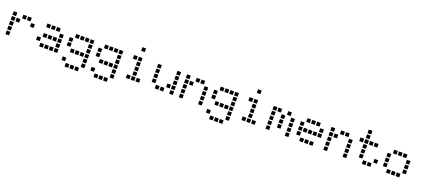

<svg xmlns="http://www.w3.org/2000/svg" viewBox="78 -2124 8244 3746"><g transform="rotate(20 4200.0 -250.5)"><path d="M13.5 -487.5Q12.5 -487.5 12.5 -487.5Q12.5 -487.5 12.5 -486.5V-413.5Q12.5 -412.5 12.5 -412.5Q12.5 -412.5 13.5 -412.5H86.5Q87.5 -412.5 87.5 -412.5Q87.5 -412.5 87.5 -413.5V-486.5Q87.5 -487.5 87.5 -487.5Q87.5 -487.5 86.5 -487.5ZM213.5 -487.5Q212.5 -487.5 212.5 -487.5Q212.5 -487.5 212.5 -486.5V-413.5Q212.5 -412.5 212.5 -412.5Q212.5 -412.5 213.5 -412.5H286.5Q287.5 -412.5 287.5 -412.5Q287.5 -412.5 287.5 -413.5V-486.5Q287.5 -487.5 287.5 -487.5Q287.5 -487.5 286.5 -487.5ZM313.5 -487.5Q312.5 -487.5 312.5 -487.5Q312.5 -487.5 312.5 -486.5V-413.5Q312.5 -412.5 312.5 -412.5Q312.5 -412.5 313.5 -412.5H386.5Q387.5 -412.5 387.5 -412.5Q387.5 -412.5 387.5 -413.5V-486.5Q387.5 -487.5 387.5 -487.5Q387.5 -487.5 386.5 -487.5ZM13.5 -387.5Q12.5 -387.5 12.5 -387.5Q12.5 -387.5 12.5 -386.5V-313.5Q12.5 -312.5 12.5 -312.5Q12.5 -312.5 13.5 -312.5H86.5Q87.5 -312.5 87.5 -312.5Q87.5 -312.5 87.5 -313.5V-386.5Q87.5 -387.5 87.5 -387.5Q87.5 -387.5 86.5 -387.5ZM113.5 -387.5Q112.5 -387.5 112.5 -387.5Q112.5 -387.5 112.5 -386.5V-313.5Q112.5 -312.5 112.5 -312.5Q112.5 -312.5 113.5 -312.5H186.5Q187.5 -312.5 187.5 -312.5Q187.5 -312.5 187.5 -313.5V-386.5Q187.5 -387.5 187.5 -387.5Q187.5 -387.5 186.5 -387.5ZM413.5 -387.5Q412.5 -387.5 412.5 -387.5Q412.5 -387.5 412.5 -386.5V-313.5Q412.5 -312.5 412.5 -312.5Q412.5 -312.5 413.5 -312.5H486.5Q487.5 -312.5 487.5 -312.5Q487.5 -312.5 487.5 -313.5V-386.5Q487.5 -387.5 487.5 -387.5Q487.5 -387.5 486.5 -387.5ZM13.5 -287.5Q12.5 -287.5 12.5 -287.5Q12.5 -287.5 12.5 -286.5V-213.5Q12.5 -212.5 12.5 -212.5Q12.5 -212.5 13.5 -212.5H86.5Q87.5 -212.5 87.5 -212.5Q87.5 -212.5 87.5 -213.5V-286.5Q87.5 -287.5 87.5 -287.5Q87.5 -287.5 86.5 -287.5ZM13.5 -187.5Q12.5 -187.5 12.5 -187.5Q12.5 -187.5 12.5 -186.5V-113.5Q12.5 -112.5 12.5 -112.5Q12.5 -112.5 13.5 -112.5H86.5Q87.5 -112.5 87.5 -112.5Q87.5 -112.5 87.5 -113.5V-186.5Q87.5 -187.5 87.5 -187.5Q87.5 -187.5 86.5 -187.5ZM13.5 -87.5Q12.5 -87.5 12.5 -87.5Q12.5 -87.5 12.5 -86.5V-13.5Q12.5 -12.5 12.5 -12.5Q12.5 -12.5 13.5 -12.5H86.5Q87.5 -12.5 87.5 -12.5Q87.5 -12.5 87.5 -13.5V-86.5Q87.5 -87.5 87.5 -87.5Q87.5 -87.5 86.5 -87.5Z M713.5 -487.5Q712.5 -487.5 712.5 -487.5Q712.5 -487.5 712.5 -486.5V-413.5Q712.5 -412.5 712.5 -412.5Q712.5 -412.5 713.5 -412.5H786.5Q787.5 -412.5 787.5 -412.5Q787.5 -412.5 787.5 -413.5V-486.5Q787.5 -487.5 787.5 -487.5Q787.5 -487.5 786.5 -487.5ZM813.5 -487.5Q812.5 -487.5 812.5 -487.5Q812.5 -487.5 812.5 -486.5V-413.5Q812.5 -412.5 812.5 -412.5Q812.5 -412.5 813.5 -412.5H886.5Q887.5 -412.5 887.5 -412.5Q887.5 -412.5 887.5 -413.5V-486.5Q887.5 -487.5 887.5 -487.5Q887.5 -487.5 886.5 -487.5ZM913.5 -487.5Q912.5 -487.5 912.5 -487.5Q912.5 -487.5 912.5 -486.5V-413.5Q912.5 -412.5 912.5 -412.5Q912.5 -412.5 913.5 -412.5H986.5Q987.5 -412.5 987.5 -412.5Q987.5 -412.5 987.5 -413.5V-486.5Q987.5 -487.5 987.5 -487.5Q987.5 -487.5 986.5 -487.5ZM1013.5 -387.5Q1012.5 -387.5 1012.5 -387.5Q1012.5 -387.5 1012.5 -386.5V-313.5Q1012.5 -312.5 1012.5 -312.5Q1012.5 -312.5 1013.5 -312.5H1086.5Q1087.5 -312.5 1087.5 -312.5Q1087.5 -312.5 1087.5 -313.5V-386.5Q1087.5 -387.5 1087.5 -387.5Q1087.5 -387.5 1086.5 -387.5ZM713.5 -287.5Q712.5 -287.5 712.5 -287.5Q712.5 -287.5 712.5 -286.5V-213.5Q712.5 -212.5 712.5 -212.5Q712.5 -212.5 713.5 -212.5H786.5Q787.5 -212.5 787.5 -212.5Q787.5 -212.5 787.5 -213.5V-286.5Q787.5 -287.5 787.5 -287.5Q787.5 -287.5 786.5 -287.5ZM813.5 -287.5Q812.5 -287.5 812.5 -287.5Q812.5 -287.5 812.5 -286.5V-213.5Q812.5 -212.5 812.5 -212.5Q812.5 -212.5 813.5 -212.5H886.5Q887.5 -212.5 887.5 -212.5Q887.5 -212.5 887.5 -213.5V-286.5Q887.5 -287.5 887.5 -287.5Q887.5 -287.5 886.5 -287.5ZM913.5 -287.5Q912.5 -287.5 912.5 -287.5Q912.5 -287.5 912.5 -286.5V-213.5Q912.5 -212.5 912.5 -212.5Q912.5 -212.5 913.5 -212.5H986.5Q987.5 -212.5 987.5 -212.5Q987.5 -212.5 987.5 -213.5V-286.5Q987.5 -287.5 987.5 -287.5Q987.5 -287.5 986.5 -287.5ZM1013.5 -287.5Q1012.5 -287.5 1012.5 -287.5Q1012.5 -287.5 1012.5 -286.5V-213.5Q1012.5 -212.5 1012.5 -212.5Q1012.5 -212.5 1013.5 -212.5H1086.5Q1087.5 -212.5 1087.5 -212.5Q1087.5 -212.5 1087.5 -213.5V-286.5Q1087.5 -287.5 1087.5 -287.5Q1087.5 -287.5 1086.5 -287.5ZM613.5 -187.5Q612.5 -187.5 612.5 -187.5Q612.5 -187.5 612.5 -186.5V-113.5Q612.5 -112.5 612.5 -112.5Q612.5 -112.5 613.5 -112.5H686.5Q687.5 -112.5 687.5 -112.5Q687.5 -112.5 687.5 -113.5V-186.5Q687.5 -187.5 687.5 -187.5Q687.5 -187.5 686.5 -187.5ZM1013.5 -187.5Q1012.5 -187.5 1012.5 -187.5Q1012.5 -187.5 1012.5 -186.5V-113.5Q1012.5 -112.5 1012.5 -112.5Q1012.5 -112.5 1013.5 -112.5H1086.5Q1087.5 -112.5 1087.5 -112.5Q1087.5 -112.5 1087.5 -113.5V-186.5Q1087.5 -187.5 1087.5 -187.5Q1087.5 -187.5 1086.5 -187.5ZM713.5 -87.5Q712.5 -87.5 712.5 -87.5Q712.5 -87.5 712.5 -86.5V-13.5Q712.5 -12.5 712.5 -12.5Q712.5 -12.5 713.5 -12.5H786.5Q787.5 -12.5 787.5 -12.5Q787.5 -12.5 787.5 -13.5V-86.5Q787.5 -87.5 787.5 -87.5Q787.5 -87.5 786.5 -87.5ZM813.5 -87.5Q812.5 -87.5 812.5 -87.5Q812.5 -87.5 812.5 -86.5V-13.5Q812.5 -12.5 812.5 -12.5Q812.5 -12.5 813.5 -12.5H886.5Q887.5 -12.5 887.5 -12.5Q887.5 -12.5 887.5 -13.5V-86.5Q887.5 -87.5 887.5 -87.5Q887.5 -87.5 886.5 -87.5ZM913.5 -87.5Q912.5 -87.5 912.5 -87.5Q912.5 -87.5 912.5 -86.5V-13.5Q912.5 -12.5 912.5 -12.5Q912.5 -12.5 913.5 -12.5H986.5Q987.5 -12.5 987.5 -12.5Q987.5 -12.5 987.5 -13.5V-86.5Q987.5 -87.5 987.5 -87.5Q987.5 -87.5 986.5 -87.5ZM1013.5 -87.5Q1012.5 -87.5 1012.5 -87.5Q1012.5 -87.5 1012.5 -86.5V-13.5Q1012.5 -12.5 1012.5 -12.5Q1012.5 -12.5 1013.5 -12.5H1086.5Q1087.5 -12.5 1087.5 -12.5Q1087.5 -12.5 1087.5 -13.5V-86.5Q1087.5 -87.5 1087.5 -87.5Q1087.5 -87.5 1086.5 -87.5Z M1313.5 -487.5Q1312.5 -487.5 1312.5 -487.5Q1312.5 -487.5 1312.5 -486.5V-413.5Q1312.5 -412.5 1312.5 -412.5Q1312.5 -412.5 1313.5 -412.5H1386.5Q1387.5 -412.5 1387.5 -412.5Q1387.5 -412.5 1387.5 -413.5V-486.5Q1387.5 -487.5 1387.5 -487.5Q1387.5 -487.5 1386.5 -487.5ZM1413.5 -487.5Q1412.5 -487.5 1412.5 -487.5Q1412.5 -487.5 1412.5 -486.5V-413.5Q1412.5 -412.5 1412.5 -412.5Q1412.5 -412.5 1413.5 -412.5H1486.5Q1487.5 -412.5 1487.5 -412.5Q1487.5 -412.5 1487.5 -413.5V-486.5Q1487.5 -487.5 1487.5 -487.5Q1487.5 -487.5 1486.5 -487.5ZM1513.5 -487.5Q1512.5 -487.5 1512.5 -487.5Q1512.5 -487.5 1512.5 -486.5V-413.5Q1512.5 -412.5 1512.5 -412.5Q1512.5 -412.5 1513.5 -412.5H1586.5Q1587.5 -412.5 1587.5 -412.5Q1587.5 -412.5 1587.5 -413.5V-486.5Q1587.5 -487.5 1587.5 -487.5Q1587.5 -487.5 1586.5 -487.5ZM1613.5 -487.5Q1612.5 -487.5 1612.5 -487.5Q1612.5 -487.5 1612.5 -486.5V-413.5Q1612.5 -412.5 1612.5 -412.5Q1612.5 -412.5 1613.5 -412.5H1686.5Q1687.5 -412.5 1687.5 -412.5Q1687.5 -412.5 1687.5 -413.5V-486.5Q1687.5 -487.5 1687.5 -487.5Q1687.5 -487.5 1686.5 -487.5ZM1213.5 -387.5Q1212.5 -387.5 1212.5 -387.5Q1212.5 -387.5 1212.5 -386.5V-313.5Q1212.5 -312.5 1212.5 -312.5Q1212.5 -312.5 1213.5 -312.5H1286.5Q1287.5 -312.5 1287.5 -312.5Q1287.5 -312.5 1287.5 -313.5V-386.5Q1287.5 -387.5 1287.5 -387.5Q1287.5 -387.5 1286.5 -387.5ZM1613.5 -387.5Q1612.5 -387.5 1612.5 -387.5Q1612.5 -387.5 1612.5 -386.5V-313.5Q1612.5 -312.5 1612.5 -312.5Q1612.5 -312.5 1613.5 -312.5H1686.5Q1687.5 -312.5 1687.5 -312.5Q1687.5 -312.5 1687.5 -313.5V-386.5Q1687.5 -387.5 1687.5 -387.5Q1687.5 -387.5 1686.5 -387.5ZM1213.5 -287.5Q1212.5 -287.5 1212.5 -287.5Q1212.5 -287.5 1212.5 -286.5V-213.5Q1212.5 -212.5 1212.5 -212.5Q1212.5 -212.5 1213.5 -212.5H1286.5Q1287.5 -212.5 1287.5 -212.5Q1287.5 -212.5 1287.5 -213.5V-286.5Q1287.5 -287.5 1287.5 -287.5Q1287.5 -287.5 1286.5 -287.5ZM1613.5 -287.5Q1612.5 -287.5 1612.5 -287.5Q1612.5 -287.5 1612.5 -286.5V-213.5Q1612.5 -212.5 1612.5 -212.5Q1612.5 -212.5 1613.5 -212.5H1686.5Q1687.5 -212.5 1687.5 -212.5Q1687.5 -212.5 1687.5 -213.5V-286.5Q1687.5 -287.5 1687.5 -287.5Q1687.5 -287.5 1686.5 -287.5ZM1313.5 -187.5Q1312.5 -187.5 1312.5 -187.5Q1312.5 -187.5 1312.5 -186.5V-113.5Q1312.5 -112.5 1312.5 -112.5Q1312.5 -112.5 1313.5 -112.5H1386.5Q1387.5 -112.5 1387.5 -112.5Q1387.5 -112.5 1387.5 -113.5V-186.5Q1387.5 -187.5 1387.5 -187.5Q1387.5 -187.5 1386.5 -187.5ZM1413.5 -187.5Q1412.5 -187.5 1412.5 -187.5Q1412.5 -187.5 1412.5 -186.5V-113.5Q1412.5 -112.5 1412.5 -112.5Q1412.5 -112.5 1413.5 -112.5H1486.5Q1487.5 -112.5 1487.5 -112.5Q1487.5 -112.5 1487.5 -113.5V-186.5Q1487.5 -187.5 1487.5 -187.5Q1487.5 -187.5 1486.5 -187.5ZM1513.5 -187.5Q1512.5 -187.5 1512.5 -187.5Q1512.5 -187.5 1512.5 -186.5V-113.5Q1512.5 -112.5 1512.5 -112.5Q1512.5 -112.5 1513.5 -112.5H1586.5Q1587.5 -112.5 1587.5 -112.5Q1587.5 -112.5 1587.5 -113.5V-186.5Q1587.5 -187.5 1587.5 -187.5Q1587.5 -187.5 1586.5 -187.5ZM1613.5 -187.5Q1612.5 -187.5 1612.5 -187.5Q1612.5 -187.5 1612.5 -186.5V-113.5Q1612.5 -112.5 1612.5 -112.5Q1612.5 -112.5 1613.5 -112.5H1686.5Q1687.5 -112.5 1687.5 -112.5Q1687.5 -112.5 1687.5 -113.5V-186.5Q1687.5 -187.5 1687.5 -187.5Q1687.5 -187.5 1686.5 -187.5ZM1613.5 -87.5Q1612.5 -87.5 1612.5 -87.5Q1612.5 -87.5 1612.5 -86.5V-13.5Q1612.5 -12.5 1612.5 -12.5Q1612.5 -12.5 1613.5 -12.5H1686.5Q1687.5 -12.5 1687.5 -12.5Q1687.5 -12.5 1687.5 -13.5V-86.5Q1687.5 -87.5 1687.5 -87.5Q1687.5 -87.5 1686.5 -87.5ZM1213.5 12.5Q1212.5 12.5 1212.5 12.5Q1212.5 12.5 1212.5 13.5V86.5Q1212.5 87.5 1212.5 87.5Q1212.5 87.5 1213.5 87.5H1286.5Q1287.5 87.5 1287.5 87.5Q1287.5 87.5 1287.5 86.5V13.5Q1287.5 12.5 1287.5 12.5Q1287.5 12.5 1286.5 12.5ZM1613.5 12.5Q1612.5 12.5 1612.5 12.5Q1612.5 12.5 1612.5 13.5V86.5Q1612.5 87.5 1612.5 87.5Q1612.5 87.5 1613.5 87.5H1686.5Q1687.5 87.5 1687.5 87.5Q1687.5 87.5 1687.5 86.5V13.5Q1687.5 12.5 1687.5 12.5Q1687.5 12.5 1686.5 12.5ZM1313.5 112.5Q1312.5 112.5 1312.5 112.5Q1312.5 112.5 1312.5 113.5V186.5Q1312.5 187.5 1312.5 187.5Q1312.5 187.5 1313.5 187.5H1386.5Q1387.5 187.5 1387.5 187.5Q1387.5 187.5 1387.5 186.5V113.5Q1387.5 112.5 1387.5 112.5Q1387.5 112.5 1386.5 112.5ZM1413.5 112.5Q1412.5 112.5 1412.5 112.5Q1412.5 112.5 1412.5 113.5V186.5Q1412.5 187.5 1412.5 187.5Q1412.5 187.5 1413.5 187.5H1486.5Q1487.5 187.5 1487.5 187.5Q1487.5 187.5 1487.5 186.5V113.5Q1487.5 112.5 1487.5 112.5Q1487.5 112.5 1486.5 112.5ZM1513.5 112.5Q1512.5 112.5 1512.5 112.5Q1512.5 112.5 1512.5 113.5V186.5Q1512.5 187.5 1512.5 187.5Q1512.5 187.5 1513.5 187.5H1586.5Q1587.5 187.5 1587.5 187.5Q1587.5 187.5 1587.5 186.5V113.5Q1587.5 112.5 1587.5 112.5Q1587.5 112.5 1586.5 112.5Z M1913.5 -487.5Q1912.5 -487.5 1912.5 -487.5Q1912.5 -487.5 1912.5 -486.5V-413.5Q1912.5 -412.5 1912.5 -412.5Q1912.5 -412.5 1913.5 -412.5H1986.5Q1987.5 -412.5 1987.5 -412.5Q1987.5 -412.5 1987.5 -413.5V-486.5Q1987.5 -487.5 1987.5 -487.5Q1987.5 -487.5 1986.5 -487.5ZM2013.5 -487.5Q2012.5 -487.5 2012.5 -487.5Q2012.5 -487.5 2012.5 -486.5V-413.5Q2012.5 -412.5 2012.5 -412.5Q2012.5 -412.5 2013.5 -412.5H2086.5Q2087.5 -412.5 2087.5 -412.5Q2087.5 -412.5 2087.5 -413.5V-486.5Q2087.5 -487.5 2087.5 -487.5Q2087.5 -487.5 2086.5 -487.5ZM2113.5 -487.5Q2112.5 -487.5 2112.5 -487.5Q2112.5 -487.5 2112.5 -486.5V-413.5Q2112.5 -412.5 2112.5 -412.5Q2112.5 -412.5 2113.5 -412.5H2186.5Q2187.5 -412.5 2187.5 -412.5Q2187.5 -412.5 2187.5 -413.5V-486.5Q2187.5 -487.5 2187.5 -487.5Q2187.5 -487.5 2186.5 -487.5ZM2213.5 -487.5Q2212.5 -487.5 2212.5 -487.5Q2212.5 -487.5 2212.5 -486.5V-413.5Q2212.5 -412.5 2212.5 -412.5Q2212.5 -412.5 2213.5 -412.5H2286.5Q2287.5 -412.5 2287.5 -412.5Q2287.5 -412.5 2287.5 -413.5V-486.5Q2287.5 -487.5 2287.5 -487.5Q2287.5 -487.5 2286.5 -487.5ZM1813.5 -387.5Q1812.5 -387.5 1812.5 -387.5Q1812.5 -387.5 1812.5 -386.5V-313.5Q1812.5 -312.5 1812.5 -312.5Q1812.5 -312.5 1813.5 -312.5H1886.5Q1887.5 -312.5 1887.5 -312.5Q1887.5 -312.5 1887.5 -313.5V-386.5Q1887.5 -387.5 1887.5 -387.5Q1887.5 -387.5 1886.5 -387.5ZM2213.5 -387.5Q2212.5 -387.5 2212.5 -387.5Q2212.5 -387.5 2212.5 -386.5V-313.5Q2212.5 -312.5 2212.5 -312.5Q2212.5 -312.5 2213.5 -312.5H2286.5Q2287.5 -312.5 2287.5 -312.5Q2287.5 -312.5 2287.5 -313.5V-386.5Q2287.5 -387.5 2287.5 -387.5Q2287.5 -387.5 2286.5 -387.5ZM1813.5 -287.5Q1812.5 -287.5 1812.5 -287.5Q1812.5 -287.5 1812.5 -286.5V-213.5Q1812.5 -212.5 1812.5 -212.5Q1812.5 -212.5 1813.5 -212.5H1886.5Q1887.5 -212.5 1887.5 -212.5Q1887.5 -212.5 1887.5 -213.5V-286.5Q1887.5 -287.5 1887.5 -287.5Q1887.5 -287.5 1886.5 -287.5ZM2213.5 -287.5Q2212.5 -287.5 2212.5 -287.5Q2212.5 -287.5 2212.5 -286.5V-213.5Q2212.5 -212.5 2212.5 -212.5Q2212.5 -212.5 2213.5 -212.5H2286.5Q2287.5 -212.5 2287.5 -212.5Q2287.5 -212.5 2287.5 -213.5V-286.5Q2287.5 -287.5 2287.5 -287.5Q2287.5 -287.5 2286.5 -287.5ZM1913.5 -187.5Q1912.5 -187.5 1912.5 -187.5Q1912.5 -187.5 1912.5 -186.5V-113.5Q1912.5 -112.5 1912.5 -112.5Q1912.5 -112.5 1913.5 -112.5H1986.5Q1987.5 -112.5 1987.5 -112.5Q1987.5 -112.5 1987.5 -113.5V-186.5Q1987.5 -187.5 1987.5 -187.5Q1987.5 -187.5 1986.5 -187.5ZM2013.5 -187.5Q2012.5 -187.5 2012.5 -187.5Q2012.5 -187.5 2012.5 -186.5V-113.5Q2012.5 -112.5 2012.5 -112.5Q2012.5 -112.5 2013.5 -112.5H2086.5Q2087.5 -112.5 2087.5 -112.5Q2087.5 -112.5 2087.5 -113.5V-186.5Q2087.5 -187.5 2087.5 -187.5Q2087.5 -187.5 2086.5 -187.5ZM2113.5 -187.5Q2112.5 -187.5 2112.5 -187.5Q2112.5 -187.5 2112.5 -186.5V-113.5Q2112.5 -112.5 2112.5 -112.5Q2112.5 -112.5 2113.5 -112.5H2186.5Q2187.5 -112.5 2187.5 -112.5Q2187.5 -112.5 2187.5 -113.5V-186.5Q2187.5 -187.5 2187.5 -187.5Q2187.5 -187.5 2186.5 -187.5ZM2213.5 -187.5Q2212.5 -187.5 2212.5 -187.5Q2212.5 -187.5 2212.5 -186.5V-113.5Q2212.5 -112.5 2212.5 -112.5Q2212.5 -112.5 2213.5 -112.5H2286.5Q2287.5 -112.5 2287.5 -112.5Q2287.5 -112.5 2287.5 -113.5V-186.5Q2287.5 -187.5 2287.5 -187.5Q2287.5 -187.5 2286.5 -187.5ZM2213.5 -87.5Q2212.5 -87.5 2212.5 -87.5Q2212.5 -87.5 2212.5 -86.5V-13.5Q2212.5 -12.5 2212.5 -12.5Q2212.5 -12.5 2213.5 -12.5H2286.5Q2287.5 -12.5 2287.5 -12.5Q2287.5 -12.5 2287.5 -13.5V-86.5Q2287.5 -87.5 2287.5 -87.5Q2287.5 -87.5 2286.5 -87.5ZM1813.5 12.5Q1812.5 12.5 1812.5 12.5Q1812.5 12.5 1812.5 13.5V86.5Q1812.5 87.5 1812.5 87.5Q1812.5 87.5 1813.5 87.5H1886.5Q1887.5 87.5 1887.5 87.5Q1887.5 87.5 1887.5 86.5V13.5Q1887.5 12.5 1887.5 12.5Q1887.5 12.5 1886.5 12.5ZM2213.5 12.5Q2212.5 12.5 2212.5 12.5Q2212.5 12.5 2212.5 13.5V86.5Q2212.5 87.5 2212.5 87.5Q2212.5 87.5 2213.5 87.5H2286.5Q2287.5 87.5 2287.5 87.5Q2287.5 87.5 2287.5 86.5V13.5Q2287.5 12.5 2287.5 12.5Q2287.5 12.5 2286.5 12.5ZM1913.5 112.5Q1912.5 112.5 1912.5 112.5Q1912.5 112.5 1912.5 113.5V186.5Q1912.5 187.5 1912.5 187.5Q1912.5 187.5 1913.5 187.5H1986.5Q1987.5 187.5 1987.5 187.5Q1987.5 187.5 1987.5 186.5V113.5Q1987.5 112.5 1987.5 112.5Q1987.5 112.5 1986.5 112.5ZM2013.5 112.5Q2012.5 112.5 2012.5 112.5Q2012.5 112.5 2012.5 113.5V186.5Q2012.5 187.5 2012.5 187.5Q2012.5 187.5 2013.5 187.5H2086.5Q2087.5 187.5 2087.5 187.5Q2087.5 187.5 2087.5 186.5V113.5Q2087.5 112.5 2087.5 112.5Q2087.5 112.5 2086.5 112.5ZM2113.5 112.5Q2112.5 112.5 2112.5 112.5Q2112.5 112.5 2112.5 113.5V186.5Q2112.5 187.5 2112.5 187.5Q2112.5 187.5 2113.5 187.5H2186.5Q2187.5 187.5 2187.5 187.5Q2187.5 187.5 2187.5 186.5V113.5Q2187.5 112.5 2187.5 112.5Q2187.5 112.5 2186.5 112.5Z M2613.5 -687.5Q2612.5 -687.5 2612.5 -687.5Q2612.5 -687.5 2612.5 -686.5V-613.5Q2612.5 -612.5 2612.5 -612.5Q2612.5 -612.5 2613.5 -612.5H2686.5Q2687.5 -612.5 2687.5 -612.5Q2687.5 -612.5 2687.5 -613.5V-686.5Q2687.5 -687.5 2687.5 -687.5Q2687.5 -687.5 2686.5 -687.5ZM2513.5 -487.5Q2512.5 -487.5 2512.5 -487.5Q2512.5 -487.5 2512.5 -486.5V-413.5Q2512.5 -412.5 2512.5 -412.5Q2512.5 -412.5 2513.5 -412.5H2586.5Q2587.5 -412.5 2587.5 -412.5Q2587.5 -412.5 2587.5 -413.5V-486.5Q2587.5 -487.5 2587.5 -487.5Q2587.5 -487.5 2586.5 -487.5ZM2613.5 -487.5Q2612.5 -487.5 2612.5 -487.5Q2612.5 -487.5 2612.5 -486.5V-413.5Q2612.5 -412.5 2612.5 -412.5Q2612.5 -412.5 2613.5 -412.5H2686.5Q2687.5 -412.5 2687.5 -412.5Q2687.5 -412.5 2687.5 -413.5V-486.5Q2687.5 -487.5 2687.5 -487.5Q2687.5 -487.5 2686.5 -487.5ZM2613.5 -387.5Q2612.5 -387.5 2612.5 -387.5Q2612.5 -387.5 2612.5 -386.5V-313.5Q2612.5 -312.5 2612.5 -312.5Q2612.5 -312.5 2613.5 -312.5H2686.5Q2687.5 -312.5 2687.5 -312.5Q2687.5 -312.5 2687.5 -313.5V-386.5Q2687.5 -387.5 2687.5 -387.5Q2687.5 -387.5 2686.5 -387.5ZM2613.5 -287.5Q2612.5 -287.5 2612.5 -287.5Q2612.5 -287.5 2612.5 -286.5V-213.5Q2612.5 -212.5 2612.5 -212.5Q2612.5 -212.5 2613.5 -212.5H2686.5Q2687.5 -212.5 2687.5 -212.5Q2687.5 -212.5 2687.5 -213.5V-286.5Q2687.5 -287.5 2687.5 -287.5Q2687.5 -287.5 2686.5 -287.5ZM2613.5 -187.5Q2612.5 -187.5 2612.5 -187.5Q2612.5 -187.5 2612.5 -186.5V-113.5Q2612.5 -112.5 2612.5 -112.5Q2612.5 -112.5 2613.5 -112.5H2686.5Q2687.5 -112.5 2687.5 -112.5Q2687.5 -112.5 2687.5 -113.5V-186.5Q2687.5 -187.5 2687.5 -187.5Q2687.5 -187.5 2686.5 -187.5ZM2513.5 -87.5Q2512.5 -87.5 2512.5 -87.5Q2512.5 -87.5 2512.5 -86.5V-13.5Q2512.5 -12.5 2512.5 -12.5Q2512.5 -12.5 2513.5 -12.5H2586.5Q2587.5 -12.5 2587.5 -12.5Q2587.5 -12.5 2587.5 -13.5V-86.5Q2587.5 -87.5 2587.5 -87.5Q2587.5 -87.5 2586.5 -87.5ZM2613.5 -87.5Q2612.5 -87.5 2612.5 -87.5Q2612.5 -87.5 2612.5 -86.5V-13.5Q2612.5 -12.5 2612.5 -12.5Q2612.5 -12.5 2613.5 -12.5H2686.5Q2687.5 -12.5 2687.5 -12.5Q2687.5 -12.5 2687.5 -13.5V-86.5Q2687.5 -87.5 2687.5 -87.5Q2687.5 -87.5 2686.5 -87.5ZM2713.5 -87.5Q2712.5 -87.5 2712.5 -87.5Q2712.5 -87.5 2712.5 -86.5V-13.5Q2712.5 -12.5 2712.5 -12.5Q2712.5 -12.5 2713.5 -12.5H2786.5Q2787.5 -12.5 2787.5 -12.5Q2787.5 -12.5 2787.5 -13.5V-86.5Q2787.5 -87.5 2787.5 -87.5Q2787.5 -87.5 2786.5 -87.5Z M3013.5 -487.5Q3012.5 -487.5 3012.5 -487.5Q3012.5 -487.5 3012.5 -486.5V-413.5Q3012.5 -412.5 3012.5 -412.5Q3012.5 -412.5 3013.5 -412.5H3086.5Q3087.5 -412.5 3087.5 -412.5Q3087.5 -412.5 3087.5 -413.5V-486.5Q3087.5 -487.5 3087.5 -487.5Q3087.5 -487.5 3086.5 -487.5ZM3413.5 -487.5Q3412.5 -487.5 3412.5 -487.5Q3412.5 -487.5 3412.5 -486.5V-413.5Q3412.5 -412.5 3412.5 -412.5Q3412.5 -412.5 3413.5 -412.5H3486.5Q3487.5 -412.5 3487.5 -412.5Q3487.5 -412.5 3487.5 -413.5V-486.5Q3487.5 -487.5 3487.5 -487.5Q3487.5 -487.5 3486.5 -487.5ZM3013.5 -387.5Q3012.5 -387.5 3012.5 -387.5Q3012.5 -387.5 3012.5 -386.5V-313.5Q3012.5 -312.5 3012.5 -312.5Q3012.5 -312.5 3013.5 -312.5H3086.5Q3087.5 -312.5 3087.5 -312.5Q3087.5 -312.5 3087.5 -313.5V-386.5Q3087.5 -387.5 3087.5 -387.5Q3087.5 -387.5 3086.5 -387.5ZM3413.5 -387.5Q3412.5 -387.5 3412.5 -387.5Q3412.5 -387.5 3412.5 -386.5V-313.5Q3412.5 -312.5 3412.5 -312.5Q3412.5 -312.5 3413.5 -312.5H3486.5Q3487.5 -312.5 3487.5 -312.5Q3487.5 -312.5 3487.5 -313.5V-386.5Q3487.5 -387.5 3487.5 -387.5Q3487.5 -387.5 3486.5 -387.5ZM3013.5 -287.5Q3012.5 -287.5 3012.5 -287.5Q3012.5 -287.5 3012.5 -286.5V-213.5Q3012.5 -212.5 3012.5 -212.5Q3012.5 -212.5 3013.5 -212.5H3086.5Q3087.5 -212.5 3087.5 -212.5Q3087.5 -212.5 3087.5 -213.5V-286.5Q3087.5 -287.5 3087.5 -287.5Q3087.5 -287.5 3086.5 -287.5ZM3413.5 -287.5Q3412.5 -287.5 3412.5 -287.5Q3412.5 -287.5 3412.5 -286.5V-213.5Q3412.5 -212.5 3412.5 -212.5Q3412.5 -212.5 3413.5 -212.5H3486.5Q3487.5 -212.5 3487.5 -212.5Q3487.5 -212.5 3487.5 -213.5V-286.5Q3487.5 -287.5 3487.5 -287.5Q3487.5 -287.5 3486.5 -287.5ZM3013.5 -187.5Q3012.5 -187.5 3012.5 -187.5Q3012.5 -187.5 3012.5 -186.5V-113.5Q3012.5 -112.5 3012.5 -112.5Q3012.5 -112.5 3013.5 -112.5H3086.5Q3087.5 -112.5 3087.5 -112.5Q3087.5 -112.5 3087.5 -113.5V-186.5Q3087.5 -187.5 3087.5 -187.5Q3087.5 -187.5 3086.5 -187.5ZM3313.5 -187.5Q3312.5 -187.5 3312.5 -187.5Q3312.5 -187.5 3312.5 -186.5V-113.5Q3312.5 -112.5 3312.5 -112.5Q3312.5 -112.5 3313.5 -112.5H3386.5Q3387.5 -112.5 3387.5 -112.5Q3387.5 -112.5 3387.5 -113.5V-186.5Q3387.5 -187.5 3387.5 -187.5Q3387.5 -187.5 3386.5 -187.5ZM3413.5 -187.5Q3412.5 -187.5 3412.5 -187.5Q3412.5 -187.5 3412.5 -186.5V-113.5Q3412.5 -112.5 3412.5 -112.5Q3412.5 -112.5 3413.5 -112.5H3486.5Q3487.5 -112.5 3487.5 -112.5Q3487.5 -112.5 3487.5 -113.5V-186.5Q3487.5 -187.5 3487.5 -187.5Q3487.5 -187.5 3486.5 -187.5ZM3113.5 -87.5Q3112.5 -87.5 3112.5 -87.5Q3112.5 -87.5 3112.5 -86.5V-13.5Q3112.5 -12.5 3112.5 -12.5Q3112.5 -12.5 3113.5 -12.5H3186.5Q3187.5 -12.5 3187.5 -12.5Q3187.5 -12.5 3187.5 -13.5V-86.5Q3187.5 -87.5 3187.5 -87.5Q3187.5 -87.5 3186.5 -87.5ZM3213.5 -87.5Q3212.5 -87.5 3212.5 -87.5Q3212.5 -87.5 3212.5 -86.5V-13.5Q3212.5 -12.5 3212.5 -12.5Q3212.5 -12.5 3213.5 -12.5H3286.5Q3287.5 -12.5 3287.5 -12.5Q3287.5 -12.5 3287.5 -13.5V-86.5Q3287.5 -87.5 3287.5 -87.5Q3287.5 -87.5 3286.5 -87.5ZM3413.5 -87.5Q3412.5 -87.5 3412.5 -87.5Q3412.5 -87.5 3412.5 -86.5V-13.5Q3412.5 -12.5 3412.5 -12.5Q3412.5 -12.5 3413.5 -12.5H3486.5Q3487.5 -12.5 3487.5 -12.5Q3487.5 -12.5 3487.5 -13.5V-86.5Q3487.5 -87.5 3487.5 -87.5Q3487.5 -87.5 3486.5 -87.5Z M3613.5 -487.5Q3612.5 -487.5 3612.5 -487.5Q3612.5 -487.5 3612.5 -486.5V-413.5Q3612.5 -412.5 3612.5 -412.5Q3612.5 -412.5 3613.5 -412.5H3686.5Q3687.5 -412.5 3687.5 -412.5Q3687.5 -412.5 3687.5 -413.5V-486.5Q3687.5 -487.5 3687.5 -487.5Q3687.5 -487.5 3686.5 -487.5ZM3813.5 -487.5Q3812.5 -487.5 3812.5 -487.5Q3812.5 -487.5 3812.5 -486.5V-413.5Q3812.5 -412.5 3812.5 -412.5Q3812.5 -412.5 3813.5 -412.5H3886.5Q3887.5 -412.5 3887.5 -412.5Q3887.5 -412.5 3887.5 -413.5V-486.5Q3887.5 -487.5 3887.5 -487.5Q3887.5 -487.5 3886.5 -487.5ZM3913.5 -487.5Q3912.5 -487.5 3912.5 -487.5Q3912.5 -487.5 3912.5 -486.5V-413.5Q3912.5 -412.5 3912.5 -412.5Q3912.5 -412.5 3913.5 -412.5H3986.5Q3987.5 -412.5 3987.5 -412.5Q3987.5 -412.5 3987.5 -413.5V-486.5Q3987.5 -487.5 3987.5 -487.5Q3987.5 -487.5 3986.5 -487.5ZM3613.5 -387.5Q3612.5 -387.5 3612.5 -387.5Q3612.5 -387.5 3612.5 -386.5V-313.5Q3612.5 -312.5 3612.5 -312.5Q3612.5 -312.5 3613.5 -312.5H3686.5Q3687.5 -312.5 3687.5 -312.5Q3687.5 -312.5 3687.5 -313.5V-386.5Q3687.5 -387.5 3687.5 -387.5Q3687.5 -387.5 3686.5 -387.5ZM3713.5 -387.5Q3712.5 -387.5 3712.5 -387.5Q3712.5 -387.5 3712.5 -386.5V-313.5Q3712.5 -312.5 3712.5 -312.5Q3712.5 -312.5 3713.5 -312.5H3786.5Q3787.5 -312.5 3787.5 -312.5Q3787.5 -312.5 3787.5 -313.5V-386.5Q3787.5 -387.5 3787.5 -387.5Q3787.5 -387.5 3786.5 -387.5ZM4013.5 -387.5Q4012.5 -387.5 4012.5 -387.5Q4012.5 -387.5 4012.5 -386.5V-313.5Q4012.5 -312.5 4012.5 -312.5Q4012.5 -312.5 4013.5 -312.5H4086.5Q4087.5 -312.5 4087.5 -312.5Q4087.5 -312.5 4087.5 -313.5V-386.5Q4087.5 -387.5 4087.5 -387.5Q4087.5 -387.5 4086.5 -387.5ZM3613.5 -287.5Q3612.5 -287.5 3612.5 -287.5Q3612.5 -287.5 3612.5 -286.5V-213.5Q3612.5 -212.5 3612.5 -212.5Q3612.5 -212.5 3613.5 -212.5H3686.5Q3687.5 -212.5 3687.5 -212.5Q3687.5 -212.5 3687.5 -213.5V-286.5Q3687.5 -287.5 3687.5 -287.5Q3687.5 -287.5 3686.5 -287.5ZM4013.5 -287.5Q4012.5 -287.5 4012.5 -287.5Q4012.5 -287.5 4012.5 -286.5V-213.5Q4012.5 -212.5 4012.5 -212.5Q4012.5 -212.5 4013.5 -212.5H4086.5Q4087.5 -212.5 4087.5 -212.5Q4087.5 -212.5 4087.5 -213.5V-286.5Q4087.5 -287.5 4087.5 -287.5Q4087.5 -287.5 4086.5 -287.5ZM3613.5 -187.5Q3612.5 -187.5 3612.5 -187.5Q3612.5 -187.5 3612.5 -186.5V-113.5Q3612.5 -112.5 3612.5 -112.5Q3612.5 -112.5 3613.5 -112.5H3686.5Q3687.5 -112.5 3687.5 -112.5Q3687.5 -112.5 3687.5 -113.5V-186.5Q3687.5 -187.5 3687.5 -187.5Q3687.5 -187.5 3686.5 -187.5ZM4013.5 -187.5Q4012.5 -187.5 4012.5 -187.5Q4012.5 -187.5 4012.5 -186.5V-113.5Q4012.5 -112.5 4012.5 -112.5Q4012.5 -112.5 4013.5 -112.5H4086.5Q4087.5 -112.5 4087.5 -112.5Q4087.5 -112.5 4087.5 -113.5V-186.5Q4087.5 -187.5 4087.5 -187.5Q4087.5 -187.5 4086.5 -187.5ZM3613.5 -87.5Q3612.5 -87.5 3612.5 -87.5Q3612.5 -87.5 3612.5 -86.5V-13.5Q3612.5 -12.5 3612.5 -12.5Q3612.5 -12.5 3613.5 -12.5H3686.5Q3687.5 -12.5 3687.5 -12.5Q3687.5 -12.5 3687.5 -13.5V-86.5Q3687.5 -87.5 3687.5 -87.5Q3687.5 -87.5 3686.5 -87.5ZM4013.5 -87.5Q4012.5 -87.5 4012.5 -87.5Q4012.5 -87.5 4012.5 -86.5V-13.5Q4012.5 -12.5 4012.5 -12.5Q4012.5 -12.5 4013.5 -12.5H4086.5Q4087.5 -12.5 4087.5 -12.5Q4087.5 -12.5 4087.5 -13.5V-86.5Q4087.5 -87.5 4087.5 -87.5Q4087.5 -87.5 4086.5 -87.5Z M4313.5 -487.5Q4312.5 -487.5 4312.5 -487.5Q4312.5 -487.5 4312.5 -486.5V-413.5Q4312.5 -412.5 4312.5 -412.5Q4312.5 -412.5 4313.5 -412.5H4386.5Q4387.5 -412.5 4387.5 -412.5Q4387.5 -412.5 4387.5 -413.5V-486.5Q4387.5 -487.5 4387.5 -487.5Q4387.5 -487.5 4386.5 -487.5ZM4413.5 -487.5Q4412.5 -487.5 4412.5 -487.5Q4412.5 -487.5 4412.5 -486.5V-413.5Q4412.5 -412.5 4412.5 -412.5Q4412.5 -412.5 4413.5 -412.5H4486.5Q4487.5 -412.5 4487.5 -412.5Q4487.5 -412.5 4487.5 -413.5V-486.5Q4487.5 -487.5 4487.5 -487.5Q4487.5 -487.5 4486.5 -487.5ZM4513.5 -487.5Q4512.5 -487.5 4512.5 -487.5Q4512.5 -487.5 4512.5 -486.5V-413.5Q4512.5 -412.5 4512.5 -412.5Q4512.5 -412.5 4513.5 -412.5H4586.5Q4587.5 -412.5 4587.5 -412.5Q4587.5 -412.5 4587.5 -413.5V-486.5Q4587.5 -487.5 4587.5 -487.5Q4587.5 -487.5 4586.5 -487.5ZM4613.5 -487.5Q4612.5 -487.5 4612.5 -487.5Q4612.5 -487.5 4612.5 -486.5V-413.5Q4612.5 -412.5 4612.5 -412.5Q4612.5 -412.5 4613.5 -412.5H4686.5Q4687.5 -412.5 4687.5 -412.5Q4687.5 -412.5 4687.5 -413.5V-486.5Q4687.5 -487.5 4687.5 -487.5Q4687.5 -487.5 4686.5 -487.5ZM4213.5 -387.5Q4212.5 -387.5 4212.5 -387.5Q4212.5 -387.5 4212.5 -386.5V-313.5Q4212.5 -312.5 4212.5 -312.5Q4212.5 -312.5 4213.5 -312.5H4286.5Q4287.5 -312.5 4287.5 -312.5Q4287.5 -312.5 4287.5 -313.5V-386.5Q4287.5 -387.5 4287.5 -387.5Q4287.5 -387.5 4286.5 -387.5ZM4613.5 -387.5Q4612.5 -387.5 4612.5 -387.5Q4612.5 -387.5 4612.5 -386.5V-313.5Q4612.5 -312.5 4612.5 -312.5Q4612.5 -312.5 4613.5 -312.5H4686.5Q4687.5 -312.5 4687.5 -312.5Q4687.5 -312.5 4687.5 -313.5V-386.5Q4687.5 -387.5 4687.5 -387.5Q4687.5 -387.5 4686.5 -387.5ZM4213.5 -287.5Q4212.5 -287.5 4212.5 -287.5Q4212.5 -287.5 4212.5 -286.5V-213.5Q4212.5 -212.5 4212.5 -212.5Q4212.5 -212.5 4213.5 -212.5H4286.5Q4287.5 -212.5 4287.5 -212.5Q4287.5 -212.5 4287.5 -213.5V-286.5Q4287.5 -287.5 4287.5 -287.5Q4287.5 -287.5 4286.5 -287.5ZM4613.5 -287.5Q4612.5 -287.5 4612.5 -287.5Q4612.5 -287.5 4612.5 -286.5V-213.5Q4612.5 -212.5 4612.5 -212.5Q4612.5 -212.5 4613.5 -212.5H4686.5Q4687.5 -212.5 4687.5 -212.5Q4687.5 -212.5 4687.5 -213.5V-286.5Q4687.5 -287.5 4687.5 -287.5Q4687.5 -287.5 4686.5 -287.5ZM4313.5 -187.5Q4312.5 -187.5 4312.5 -187.5Q4312.5 -187.5 4312.5 -186.5V-113.5Q4312.5 -112.5 4312.5 -112.5Q4312.5 -112.5 4313.5 -112.5H4386.5Q4387.5 -112.5 4387.5 -112.5Q4387.5 -112.5 4387.5 -113.5V-186.5Q4387.5 -187.5 4387.5 -187.5Q4387.5 -187.5 4386.5 -187.5ZM4413.5 -187.5Q4412.5 -187.5 4412.5 -187.5Q4412.5 -187.5 4412.5 -186.5V-113.5Q4412.5 -112.5 4412.5 -112.5Q4412.5 -112.5 4413.5 -112.5H4486.5Q4487.5 -112.5 4487.5 -112.5Q4487.5 -112.5 4487.5 -113.5V-186.5Q4487.5 -187.5 4487.5 -187.5Q4487.5 -187.5 4486.5 -187.5ZM4513.5 -187.5Q4512.5 -187.5 4512.5 -187.5Q4512.5 -187.5 4512.5 -186.5V-113.5Q4512.5 -112.5 4512.5 -112.5Q4512.5 -112.5 4513.5 -112.5H4586.5Q4587.5 -112.5 4587.5 -112.5Q4587.5 -112.5 4587.5 -113.5V-186.5Q4587.5 -187.5 4587.5 -187.5Q4587.5 -187.5 4586.5 -187.5ZM4613.5 -187.5Q4612.5 -187.5 4612.5 -187.5Q4612.5 -187.5 4612.5 -186.5V-113.5Q4612.5 -112.5 4612.5 -112.5Q4612.5 -112.5 4613.5 -112.5H4686.5Q4687.5 -112.5 4687.5 -112.5Q4687.5 -112.5 4687.5 -113.5V-186.5Q4687.5 -187.5 4687.5 -187.5Q4687.5 -187.5 4686.5 -187.5ZM4613.5 -87.5Q4612.5 -87.5 4612.5 -87.5Q4612.5 -87.5 4612.5 -86.5V-13.5Q4612.5 -12.5 4612.5 -12.5Q4612.5 -12.5 4613.5 -12.5H4686.5Q4687.5 -12.5 4687.5 -12.5Q4687.5 -12.5 4687.5 -13.5V-86.5Q4687.5 -87.5 4687.5 -87.5Q4687.5 -87.5 4686.5 -87.5ZM4213.5 12.5Q4212.5 12.5 4212.5 12.5Q4212.5 12.5 4212.5 13.5V86.5Q4212.5 87.5 4212.5 87.5Q4212.5 87.5 4213.5 87.5H4286.5Q4287.5 87.5 4287.5 87.5Q4287.5 87.5 4287.5 86.5V13.5Q4287.5 12.5 4287.5 12.5Q4287.5 12.5 4286.5 12.5ZM4613.5 12.5Q4612.5 12.5 4612.5 12.5Q4612.5 12.5 4612.5 13.5V86.5Q4612.5 87.5 4612.5 87.5Q4612.5 87.5 4613.5 87.5H4686.5Q4687.5 87.5 4687.5 87.5Q4687.5 87.5 4687.5 86.5V13.5Q4687.5 12.5 4687.5 12.5Q4687.5 12.5 4686.5 12.5ZM4313.5 112.5Q4312.5 112.5 4312.5 112.5Q4312.5 112.5 4312.5 113.5V186.5Q4312.5 187.5 4312.5 187.5Q4312.5 187.5 4313.5 187.5H4386.5Q4387.5 187.5 4387.5 187.5Q4387.5 187.5 4387.5 186.5V113.5Q4387.5 112.5 4387.5 112.5Q4387.5 112.5 4386.5 112.5ZM4413.5 112.5Q4412.5 112.5 4412.5 112.5Q4412.5 112.5 4412.5 113.5V186.5Q4412.5 187.5 4412.5 187.5Q4412.5 187.5 4413.5 187.5H4486.5Q4487.5 187.5 4487.5 187.5Q4487.5 187.5 4487.5 186.5V113.5Q4487.5 112.5 4487.5 112.5Q4487.5 112.5 4486.5 112.5ZM4513.5 112.5Q4512.5 112.5 4512.5 112.5Q4512.5 112.5 4512.5 113.5V186.5Q4512.5 187.5 4512.5 187.5Q4512.5 187.5 4513.5 187.5H4586.5Q4587.5 187.5 4587.5 187.5Q4587.5 187.5 4587.5 186.5V113.5Q4587.5 112.5 4587.5 112.5Q4587.5 112.5 4586.5 112.5Z M5013.5 -687.5Q5012.5 -687.5 5012.5 -687.5Q5012.5 -687.5 5012.5 -686.5V-613.5Q5012.5 -612.5 5012.5 -612.5Q5012.5 -612.5 5013.5 -612.5H5086.5Q5087.5 -612.5 5087.5 -612.5Q5087.5 -612.5 5087.5 -613.5V-686.5Q5087.5 -687.5 5087.5 -687.5Q5087.5 -687.5 5086.5 -687.5ZM4913.5 -487.5Q4912.5 -487.5 4912.5 -487.5Q4912.5 -487.5 4912.5 -486.5V-413.5Q4912.5 -412.5 4912.5 -412.5Q4912.5 -412.5 4913.5 -412.5H4986.5Q4987.5 -412.5 4987.5 -412.5Q4987.5 -412.5 4987.5 -413.5V-486.5Q4987.5 -487.5 4987.5 -487.5Q4987.5 -487.5 4986.5 -487.5ZM5013.5 -487.5Q5012.5 -487.5 5012.5 -487.5Q5012.5 -487.5 5012.5 -486.5V-413.5Q5012.5 -412.5 5012.5 -412.5Q5012.5 -412.5 5013.5 -412.5H5086.5Q5087.5 -412.5 5087.5 -412.5Q5087.5 -412.5 5087.5 -413.5V-486.5Q5087.5 -487.5 5087.5 -487.5Q5087.5 -487.5 5086.5 -487.5ZM5013.5 -387.5Q5012.5 -387.5 5012.5 -387.5Q5012.5 -387.5 5012.5 -386.5V-313.5Q5012.5 -312.5 5012.5 -312.5Q5012.5 -312.5 5013.5 -312.5H5086.5Q5087.5 -312.5 5087.5 -312.5Q5087.5 -312.5 5087.5 -313.5V-386.5Q5087.5 -387.5 5087.5 -387.5Q5087.5 -387.5 5086.5 -387.5ZM5013.5 -287.5Q5012.5 -287.5 5012.5 -287.5Q5012.5 -287.5 5012.5 -286.5V-213.5Q5012.5 -212.5 5012.5 -212.5Q5012.5 -212.5 5013.5 -212.5H5086.5Q5087.5 -212.5 5087.5 -212.5Q5087.5 -212.5 5087.5 -213.5V-286.5Q5087.5 -287.5 5087.5 -287.5Q5087.5 -287.5 5086.5 -287.5ZM5013.5 -187.5Q5012.5 -187.5 5012.5 -187.5Q5012.5 -187.5 5012.5 -186.5V-113.5Q5012.5 -112.5 5012.5 -112.5Q5012.5 -112.5 5013.5 -112.5H5086.5Q5087.5 -112.5 5087.5 -112.5Q5087.5 -112.5 5087.5 -113.5V-186.5Q5087.5 -187.5 5087.5 -187.5Q5087.5 -187.5 5086.5 -187.5ZM4913.5 -87.5Q4912.5 -87.5 4912.5 -87.5Q4912.5 -87.5 4912.5 -86.5V-13.5Q4912.5 -12.5 4912.5 -12.5Q4912.5 -12.5 4913.5 -12.5H4986.5Q4987.5 -12.5 4987.5 -12.5Q4987.5 -12.5 4987.5 -13.5V-86.5Q4987.5 -87.5 4987.5 -87.5Q4987.5 -87.5 4986.5 -87.5ZM5013.5 -87.5Q5012.5 -87.5 5012.5 -87.5Q5012.5 -87.5 5012.5 -86.5V-13.5Q5012.5 -12.5 5012.5 -12.5Q5012.5 -12.5 5013.5 -12.5H5086.5Q5087.5 -12.5 5087.5 -12.5Q5087.5 -12.5 5087.5 -13.5V-86.5Q5087.5 -87.5 5087.5 -87.5Q5087.5 -87.5 5086.5 -87.5ZM5113.5 -87.5Q5112.5 -87.5 5112.5 -87.5Q5112.5 -87.5 5112.5 -86.5V-13.5Q5112.5 -12.5 5112.5 -12.5Q5112.5 -12.5 5113.5 -12.5H5186.5Q5187.5 -12.5 5187.5 -12.5Q5187.5 -12.5 5187.5 -13.5V-86.5Q5187.5 -87.5 5187.5 -87.5Q5187.5 -87.5 5186.5 -87.5Z M5413.5 -487.5Q5412.5 -487.5 5412.5 -487.5Q5412.5 -487.5 5412.5 -486.5V-413.5Q5412.5 -412.5 5412.5 -412.5Q5412.5 -412.5 5413.5 -412.5H5486.5Q5487.5 -412.5 5487.5 -412.5Q5487.5 -412.5 5487.5 -413.5V-486.5Q5487.5 -487.5 5487.5 -487.5Q5487.5 -487.5 5486.5 -487.5ZM5513.5 -487.5Q5512.5 -487.5 5512.5 -487.5Q5512.5 -487.5 5512.5 -486.5V-413.5Q5512.5 -412.5 5512.5 -412.5Q5512.5 -412.5 5513.5 -412.5H5586.5Q5587.5 -412.5 5587.5 -412.5Q5587.5 -412.5 5587.5 -413.5V-486.5Q5587.5 -487.5 5587.5 -487.5Q5587.5 -487.5 5586.5 -487.5ZM5713.5 -487.5Q5712.5 -487.5 5712.5 -487.5Q5712.5 -487.5 5712.5 -486.5V-413.5Q5712.5 -412.5 5712.5 -412.5Q5712.5 -412.5 5713.5 -412.5H5786.5Q5787.5 -412.5 5787.5 -412.5Q5787.5 -412.5 5787.5 -413.5V-486.5Q5787.5 -487.5 5787.5 -487.5Q5787.5 -487.5 5786.5 -487.5ZM5413.5 -387.5Q5412.5 -387.5 5412.5 -387.5Q5412.5 -387.5 5412.5 -386.5V-313.5Q5412.5 -312.5 5412.5 -312.5Q5412.5 -312.5 5413.5 -312.5H5486.5Q5487.5 -312.5 5487.5 -312.5Q5487.5 -312.5 5487.5 -313.5V-386.5Q5487.5 -387.5 5487.5 -387.5Q5487.5 -387.5 5486.5 -387.5ZM5613.5 -387.5Q5612.5 -387.5 5612.5 -387.5Q5612.5 -387.5 5612.5 -386.5V-313.5Q5612.5 -312.5 5612.5 -312.5Q5612.5 -312.5 5613.5 -312.5H5686.5Q5687.5 -312.5 5687.5 -312.5Q5687.5 -312.5 5687.5 -313.5V-386.5Q5687.5 -387.5 5687.5 -387.5Q5687.5 -387.5 5686.5 -387.5ZM5813.5 -387.5Q5812.5 -387.5 5812.5 -387.5Q5812.5 -387.5 5812.5 -386.5V-313.5Q5812.5 -312.5 5812.5 -312.5Q5812.5 -312.5 5813.5 -312.5H5886.5Q5887.5 -312.5 5887.5 -312.5Q5887.5 -312.5 5887.5 -313.5V-386.5Q5887.5 -387.5 5887.5 -387.5Q5887.5 -387.5 5886.5 -387.5ZM5413.5 -287.5Q5412.5 -287.5 5412.5 -287.5Q5412.5 -287.5 5412.5 -286.5V-213.5Q5412.5 -212.5 5412.5 -212.5Q5412.5 -212.5 5413.5 -212.5H5486.5Q5487.5 -212.5 5487.5 -212.5Q5487.5 -212.5 5487.5 -213.5V-286.5Q5487.5 -287.5 5487.5 -287.5Q5487.5 -287.5 5486.5 -287.5ZM5613.5 -287.5Q5612.5 -287.5 5612.5 -287.5Q5612.5 -287.5 5612.5 -286.5V-213.5Q5612.5 -212.5 5612.5 -212.5Q5612.5 -212.5 5613.5 -212.5H5686.5Q5687.5 -212.5 5687.5 -212.5Q5687.5 -212.5 5687.5 -213.5V-286.5Q5687.5 -287.5 5687.5 -287.5Q5687.5 -287.5 5686.5 -287.5ZM5813.5 -287.5Q5812.5 -287.5 5812.5 -287.5Q5812.5 -287.5 5812.5 -286.5V-213.5Q5812.5 -212.5 5812.5 -212.5Q5812.5 -212.5 5813.5 -212.5H5886.5Q5887.5 -212.5 5887.5 -212.5Q5887.5 -212.5 5887.5 -213.5V-286.5Q5887.5 -287.5 5887.5 -287.5Q5887.5 -287.5 5886.5 -287.5ZM5413.5 -187.5Q5412.5 -187.5 5412.5 -187.5Q5412.5 -187.5 5412.5 -186.5V-113.5Q5412.5 -112.5 5412.5 -112.5Q5412.5 -112.5 5413.5 -112.5H5486.5Q5487.5 -112.5 5487.5 -112.5Q5487.5 -112.5 5487.5 -113.5V-186.5Q5487.5 -187.5 5487.5 -187.5Q5487.5 -187.5 5486.5 -187.5ZM5613.5 -187.5Q5612.5 -187.5 5612.5 -187.5Q5612.5 -187.5 5612.5 -186.5V-113.5Q5612.5 -112.5 5612.5 -112.5Q5612.5 -112.5 5613.5 -112.5H5686.5Q5687.5 -112.5 5687.5 -112.5Q5687.5 -112.5 5687.5 -113.5V-186.5Q5687.5 -187.5 5687.5 -187.5Q5687.5 -187.5 5686.5 -187.5ZM5813.5 -187.5Q5812.5 -187.5 5812.5 -187.5Q5812.5 -187.5 5812.5 -186.5V-113.5Q5812.5 -112.5 5812.5 -112.5Q5812.5 -112.5 5813.5 -112.5H5886.5Q5887.5 -112.5 5887.5 -112.5Q5887.5 -112.5 5887.5 -113.5V-186.5Q5887.5 -187.5 5887.5 -187.5Q5887.5 -187.5 5886.5 -187.5ZM5413.5 -87.5Q5412.5 -87.5 5412.5 -87.5Q5412.5 -87.5 5412.5 -86.5V-13.5Q5412.5 -12.5 5412.5 -12.5Q5412.5 -12.5 5413.5 -12.5H5486.5Q5487.5 -12.5 5487.5 -12.5Q5487.5 -12.5 5487.5 -13.5V-86.5Q5487.5 -87.5 5487.5 -87.5Q5487.5 -87.5 5486.5 -87.5ZM5813.5 -87.5Q5812.5 -87.5 5812.5 -87.5Q5812.5 -87.5 5812.5 -86.5V-13.5Q5812.5 -12.5 5812.5 -12.5Q5812.5 -12.5 5813.5 -12.5H5886.5Q5887.5 -12.5 5887.5 -12.5Q5887.5 -12.5 5887.5 -13.5V-86.5Q5887.5 -87.5 5887.5 -87.5Q5887.5 -87.5 5886.5 -87.5Z M6113.5 -487.5Q6112.5 -487.5 6112.5 -487.5Q6112.5 -487.5 6112.5 -486.5V-413.5Q6112.5 -412.5 6112.5 -412.5Q6112.5 -412.5 6113.5 -412.5H6186.5Q6187.5 -412.5 6187.5 -412.5Q6187.5 -412.5 6187.5 -413.5V-486.5Q6187.5 -487.5 6187.5 -487.5Q6187.5 -487.5 6186.5 -487.5ZM6213.5 -487.5Q6212.5 -487.5 6212.5 -487.5Q6212.5 -487.5 6212.5 -486.5V-413.5Q6212.5 -412.5 6212.5 -412.5Q6212.5 -412.5 6213.5 -412.5H6286.5Q6287.5 -412.5 6287.5 -412.5Q6287.5 -412.5 6287.5 -413.5V-486.5Q6287.5 -487.5 6287.5 -487.5Q6287.5 -487.5 6286.5 -487.5ZM6313.5 -487.5Q6312.5 -487.5 6312.5 -487.5Q6312.5 -487.5 6312.5 -486.5V-413.5Q6312.5 -412.5 6312.5 -412.5Q6312.5 -412.5 6313.5 -412.5H6386.5Q6387.5 -412.5 6387.5 -412.5Q6387.5 -412.5 6387.5 -413.5V-486.5Q6387.5 -487.5 6387.5 -487.5Q6387.5 -487.5 6386.5 -487.5ZM6013.5 -387.5Q6012.5 -387.5 6012.5 -387.5Q6012.5 -387.5 6012.5 -386.5V-313.5Q6012.5 -312.5 6012.5 -312.5Q6012.5 -312.5 6013.5 -312.5H6086.5Q6087.5 -312.5 6087.5 -312.5Q6087.5 -312.5 6087.5 -313.5V-386.5Q6087.5 -387.5 6087.5 -387.5Q6087.5 -387.5 6086.5 -387.5ZM6413.5 -387.5Q6412.5 -387.5 6412.5 -387.5Q6412.5 -387.5 6412.5 -386.5V-313.5Q6412.5 -312.5 6412.5 -312.5Q6412.5 -312.5 6413.5 -312.5H6486.5Q6487.5 -312.5 6487.5 -312.5Q6487.5 -312.5 6487.5 -313.5V-386.5Q6487.5 -387.5 6487.5 -387.5Q6487.5 -387.5 6486.5 -387.5ZM6013.5 -287.5Q6012.5 -287.5 6012.5 -287.5Q6012.5 -287.5 6012.5 -286.5V-213.5Q6012.5 -212.5 6012.5 -212.5Q6012.5 -212.5 6013.5 -212.5H6086.5Q6087.5 -212.5 6087.5 -212.5Q6087.5 -212.5 6087.5 -213.5V-286.5Q6087.5 -287.5 6087.5 -287.5Q6087.5 -287.5 6086.5 -287.5ZM6113.5 -287.5Q6112.5 -287.5 6112.5 -287.5Q6112.5 -287.5 6112.5 -286.5V-213.5Q6112.5 -212.5 6112.5 -212.5Q6112.5 -212.5 6113.5 -212.5H6186.5Q6187.5 -212.5 6187.5 -212.5Q6187.5 -212.5 6187.5 -213.5V-286.5Q6187.5 -287.5 6187.5 -287.5Q6187.5 -287.5 6186.5 -287.5ZM6213.5 -287.5Q6212.5 -287.5 6212.5 -287.5Q6212.5 -287.5 6212.5 -286.5V-213.5Q6212.5 -212.5 6212.5 -212.5Q6212.5 -212.5 6213.5 -212.5H6286.5Q6287.5 -212.5 6287.5 -212.5Q6287.5 -212.5 6287.5 -213.5V-286.5Q6287.5 -287.5 6287.5 -287.5Q6287.5 -287.5 6286.5 -287.5ZM6313.5 -287.5Q6312.5 -287.5 6312.5 -287.5Q6312.5 -287.5 6312.5 -286.5V-213.5Q6312.5 -212.5 6312.5 -212.5Q6312.5 -212.5 6313.5 -212.5H6386.5Q6387.5 -212.5 6387.5 -212.5Q6387.5 -212.5 6387.5 -213.5V-286.5Q6387.5 -287.5 6387.5 -287.5Q6387.5 -287.5 6386.5 -287.5ZM6413.5 -287.5Q6412.5 -287.5 6412.5 -287.5Q6412.5 -287.5 6412.5 -286.5V-213.5Q6412.5 -212.5 6412.5 -212.5Q6412.5 -212.5 6413.5 -212.5H6486.5Q6487.5 -212.5 6487.5 -212.5Q6487.5 -212.5 6487.5 -213.5V-286.5Q6487.5 -287.5 6487.5 -287.5Q6487.5 -287.5 6486.5 -287.5ZM6013.5 -187.5Q6012.5 -187.5 6012.5 -187.5Q6012.5 -187.5 6012.5 -186.5V-113.5Q6012.5 -112.5 6012.5 -112.5Q6012.5 -112.5 6013.5 -112.5H6086.5Q6087.5 -112.5 6087.5 -112.5Q6087.5 -112.5 6087.5 -113.5V-186.5Q6087.5 -187.5 6087.5 -187.5Q6087.5 -187.5 6086.5 -187.5ZM6113.5 -87.5Q6112.5 -87.5 6112.5 -87.5Q6112.5 -87.5 6112.5 -86.5V-13.5Q6112.5 -12.5 6112.5 -12.5Q6112.5 -12.5 6113.5 -12.5H6186.5Q6187.5 -12.5 6187.5 -12.5Q6187.5 -12.5 6187.5 -13.5V-86.5Q6187.5 -87.5 6187.5 -87.5Q6187.5 -87.5 6186.5 -87.5ZM6213.5 -87.5Q6212.5 -87.5 6212.5 -87.5Q6212.5 -87.5 6212.5 -86.5V-13.5Q6212.5 -12.5 6212.5 -12.5Q6212.5 -12.5 6213.5 -12.5H6286.5Q6287.5 -12.5 6287.5 -12.5Q6287.5 -12.5 6287.5 -13.5V-86.5Q6287.5 -87.5 6287.5 -87.5Q6287.5 -87.5 6286.5 -87.5ZM6313.5 -87.5Q6312.5 -87.5 6312.5 -87.5Q6312.5 -87.5 6312.5 -86.5V-13.5Q6312.5 -12.5 6312.5 -12.5Q6312.5 -12.5 6313.5 -12.5H6386.5Q6387.5 -12.5 6387.5 -12.5Q6387.5 -12.5 6387.5 -13.5V-86.5Q6387.5 -87.5 6387.5 -87.5Q6387.5 -87.5 6386.5 -87.5Z M6613.5 -487.5Q6612.5 -487.5 6612.5 -487.5Q6612.5 -487.5 6612.5 -486.5V-413.5Q6612.5 -412.5 6612.5 -412.5Q6612.5 -412.5 6613.5 -412.5H6686.5Q6687.5 -412.5 6687.5 -412.5Q6687.5 -412.5 6687.5 -413.5V-486.5Q6687.5 -487.5 6687.5 -487.5Q6687.5 -487.5 6686.5 -487.5ZM6813.5 -487.5Q6812.5 -487.5 6812.5 -487.5Q6812.5 -487.5 6812.5 -486.5V-413.5Q6812.5 -412.5 6812.5 -412.5Q6812.5 -412.5 6813.5 -412.5H6886.5Q6887.5 -412.5 6887.5 -412.5Q6887.5 -412.5 6887.5 -413.5V-486.5Q6887.5 -487.5 6887.5 -487.5Q6887.5 -487.5 6886.5 -487.5ZM6913.5 -487.5Q6912.5 -487.5 6912.5 -487.5Q6912.5 -487.5 6912.5 -486.5V-413.5Q6912.5 -412.5 6912.5 -412.5Q6912.5 -412.5 6913.5 -412.5H6986.5Q6987.5 -412.5 6987.5 -412.5Q6987.5 -412.5 6987.5 -413.5V-486.5Q6987.5 -487.5 6987.5 -487.5Q6987.5 -487.5 6986.5 -487.5ZM6613.5 -387.5Q6612.5 -387.5 6612.5 -387.5Q6612.5 -387.5 6612.5 -386.5V-313.5Q6612.5 -312.5 6612.5 -312.5Q6612.5 -312.5 6613.5 -312.5H6686.5Q6687.5 -312.5 6687.5 -312.5Q6687.5 -312.5 6687.5 -313.5V-386.5Q6687.5 -387.5 6687.5 -387.5Q6687.5 -387.5 6686.5 -387.5ZM6713.5 -387.5Q6712.5 -387.5 6712.5 -387.5Q6712.5 -387.5 6712.5 -386.5V-313.5Q6712.5 -312.5 6712.5 -312.5Q6712.5 -312.5 6713.5 -312.5H6786.5Q6787.5 -312.5 6787.5 -312.5Q6787.5 -312.5 6787.5 -313.5V-386.5Q6787.5 -387.5 6787.5 -387.5Q6787.5 -387.5 6786.5 -387.5ZM7013.5 -387.5Q7012.5 -387.5 7012.5 -387.5Q7012.5 -387.5 7012.5 -386.5V-313.5Q7012.5 -312.5 7012.5 -312.5Q7012.5 -312.5 7013.5 -312.5H7086.5Q7087.5 -312.5 7087.5 -312.5Q7087.5 -312.5 7087.5 -313.5V-386.5Q7087.5 -387.5 7087.5 -387.5Q7087.5 -387.5 7086.5 -387.5ZM6613.5 -287.5Q6612.5 -287.5 6612.5 -287.5Q6612.5 -287.5 6612.5 -286.5V-213.5Q6612.5 -212.5 6612.5 -212.5Q6612.5 -212.5 6613.5 -212.5H6686.5Q6687.5 -212.5 6687.5 -212.5Q6687.5 -212.5 6687.5 -213.5V-286.5Q6687.5 -287.5 6687.5 -287.5Q6687.5 -287.5 6686.5 -287.5ZM7013.5 -287.5Q7012.5 -287.5 7012.5 -287.5Q7012.5 -287.5 7012.5 -286.5V-213.5Q7012.5 -212.5 7012.5 -212.5Q7012.5 -212.5 7013.5 -212.5H7086.5Q7087.5 -212.5 7087.5 -212.5Q7087.5 -212.5 7087.5 -213.5V-286.5Q7087.5 -287.5 7087.5 -287.5Q7087.5 -287.5 7086.5 -287.5ZM6613.5 -187.5Q6612.5 -187.5 6612.5 -187.5Q6612.5 -187.5 6612.5 -186.5V-113.5Q6612.5 -112.5 6612.5 -112.5Q6612.5 -112.5 6613.5 -112.5H6686.5Q6687.5 -112.5 6687.5 -112.5Q6687.5 -112.5 6687.5 -113.5V-186.5Q6687.5 -187.5 6687.5 -187.5Q6687.5 -187.5 6686.5 -187.5ZM7013.5 -187.5Q7012.5 -187.5 7012.5 -187.5Q7012.5 -187.5 7012.5 -186.5V-113.5Q7012.5 -112.5 7012.5 -112.5Q7012.5 -112.5 7013.5 -112.5H7086.5Q7087.5 -112.5 7087.5 -112.5Q7087.5 -112.5 7087.5 -113.5V-186.5Q7087.5 -187.5 7087.5 -187.5Q7087.5 -187.5 7086.5 -187.5ZM6613.5 -87.5Q6612.5 -87.5 6612.5 -87.5Q6612.5 -87.5 6612.5 -86.5V-13.5Q6612.5 -12.5 6612.5 -12.5Q6612.5 -12.5 6613.5 -12.5H6686.5Q6687.5 -12.5 6687.5 -12.5Q6687.5 -12.5 6687.5 -13.5V-86.5Q6687.5 -87.5 6687.5 -87.5Q6687.5 -87.5 6686.5 -87.5ZM7013.5 -87.5Q7012.5 -87.5 7012.5 -87.5Q7012.5 -87.5 7012.5 -86.5V-13.5Q7012.5 -12.5 7012.5 -12.5Q7012.5 -12.5 7013.5 -12.5H7086.5Q7087.5 -12.5 7087.5 -12.5Q7087.5 -12.5 7087.5 -13.5V-86.5Q7087.5 -87.5 7087.5 -87.5Q7087.5 -87.5 7086.5 -87.5Z M7313.5 -687.5Q7312.5 -687.5 7312.5 -687.5Q7312.5 -687.5 7312.5 -686.5V-613.5Q7312.5 -612.5 7312.5 -612.5Q7312.5 -612.5 7313.5 -612.5H7386.5Q7387.5 -612.5 7387.5 -612.5Q7387.5 -612.5 7387.5 -613.5V-686.5Q7387.5 -687.5 7387.5 -687.5Q7387.5 -687.5 7386.5 -687.5ZM7313.5 -587.5Q7312.5 -587.5 7312.5 -587.5Q7312.5 -587.5 7312.5 -586.5V-513.5Q7312.5 -512.5 7312.5 -512.5Q7312.5 -512.5 7313.5 -512.5H7386.5Q7387.5 -512.5 7387.5 -512.5Q7387.5 -512.5 7387.5 -513.5V-586.5Q7387.5 -587.5 7387.5 -587.5Q7387.5 -587.5 7386.5 -587.5ZM7213.5 -487.5Q7212.5 -487.5 7212.5 -487.5Q7212.5 -487.5 7212.5 -486.5V-413.5Q7212.5 -412.5 7212.5 -412.5Q7212.5 -412.5 7213.5 -412.5H7286.5Q7287.5 -412.5 7287.5 -412.5Q7287.5 -412.5 7287.5 -413.5V-486.5Q7287.5 -487.5 7287.5 -487.5Q7287.5 -487.5 7286.5 -487.5ZM7313.5 -487.5Q7312.5 -487.5 7312.5 -487.5Q7312.5 -487.5 7312.5 -486.5V-413.5Q7312.5 -412.5 7312.5 -412.5Q7312.5 -412.5 7313.5 -412.5H7386.5Q7387.5 -412.5 7387.5 -412.5Q7387.5 -412.5 7387.5 -413.5V-486.5Q7387.5 -487.5 7387.5 -487.5Q7387.5 -487.5 7386.5 -487.5ZM7413.5 -487.5Q7412.5 -487.5 7412.5 -487.5Q7412.5 -487.5 7412.5 -486.5V-413.5Q7412.5 -412.5 7412.5 -412.5Q7412.5 -412.5 7413.5 -412.5H7486.5Q7487.5 -412.5 7487.5 -412.5Q7487.5 -412.5 7487.5 -413.5V-486.5Q7487.5 -487.5 7487.5 -487.5Q7487.5 -487.5 7486.5 -487.5ZM7513.5 -487.5Q7512.5 -487.5 7512.5 -487.5Q7512.5 -487.5 7512.5 -486.5V-413.5Q7512.5 -412.5 7512.5 -412.5Q7512.5 -412.5 7513.5 -412.5H7586.5Q7587.5 -412.5 7587.5 -412.5Q7587.5 -412.5 7587.5 -413.5V-486.5Q7587.5 -487.5 7587.5 -487.5Q7587.5 -487.5 7586.5 -487.5ZM7313.5 -387.5Q7312.5 -387.5 7312.5 -387.5Q7312.5 -387.5 7312.5 -386.5V-313.5Q7312.5 -312.5 7312.5 -312.5Q7312.5 -312.5 7313.5 -312.5H7386.5Q7387.5 -312.5 7387.5 -312.5Q7387.5 -312.5 7387.5 -313.5V-386.5Q7387.5 -387.5 7387.5 -387.5Q7387.5 -387.5 7386.5 -387.5ZM7313.5 -287.5Q7312.5 -287.5 7312.5 -287.5Q7312.5 -287.5 7312.5 -286.5V-213.5Q7312.5 -212.5 7312.5 -212.5Q7312.5 -212.5 7313.5 -212.5H7386.5Q7387.5 -212.5 7387.5 -212.5Q7387.5 -212.5 7387.5 -213.5V-286.5Q7387.5 -287.5 7387.5 -287.5Q7387.5 -287.5 7386.5 -287.5ZM7313.5 -187.5Q7312.5 -187.5 7312.5 -187.5Q7312.5 -187.5 7312.5 -186.5V-113.5Q7312.5 -112.5 7312.5 -112.5Q7312.5 -112.5 7313.5 -112.5H7386.5Q7387.5 -112.5 7387.5 -112.5Q7387.5 -112.5 7387.5 -113.5V-186.5Q7387.5 -187.5 7387.5 -187.5Q7387.5 -187.5 7386.5 -187.5ZM7613.5 -187.5Q7612.5 -187.5 7612.5 -187.5Q7612.5 -187.5 7612.5 -186.5V-113.5Q7612.5 -112.5 7612.5 -112.5Q7612.5 -112.5 7613.5 -112.5H7686.5Q7687.5 -112.5 7687.5 -112.5Q7687.5 -112.5 7687.5 -113.5V-186.5Q7687.5 -187.5 7687.5 -187.5Q7687.5 -187.5 7686.5 -187.5ZM7413.5 -87.5Q7412.5 -87.5 7412.5 -87.5Q7412.5 -87.5 7412.5 -86.5V-13.5Q7412.5 -12.5 7412.5 -12.5Q7412.5 -12.5 7413.5 -12.5H7486.5Q7487.5 -12.5 7487.5 -12.5Q7487.5 -12.5 7487.5 -13.5V-86.5Q7487.5 -87.5 7487.5 -87.5Q7487.5 -87.5 7486.5 -87.5ZM7513.5 -87.5Q7512.5 -87.5 7512.5 -87.5Q7512.5 -87.5 7512.5 -86.5V-13.5Q7512.5 -12.5 7512.5 -12.5Q7512.5 -12.5 7513.5 -12.5H7586.5Q7587.5 -12.5 7587.5 -12.5Q7587.5 -12.5 7587.5 -13.5V-86.5Q7587.5 -87.5 7587.5 -87.5Q7587.5 -87.5 7586.5 -87.5Z M7913.5 -487.5Q7912.5 -487.5 7912.5 -487.5Q7912.5 -487.5 7912.5 -486.5V-413.5Q7912.5 -412.5 7912.5 -412.5Q7912.5 -412.5 7913.5 -412.5H7986.5Q7987.5 -412.5 7987.5 -412.5Q7987.5 -412.5 7987.5 -413.5V-486.5Q7987.5 -487.5 7987.5 -487.5Q7987.5 -487.5 7986.5 -487.5ZM8013.5 -487.5Q8012.5 -487.5 8012.5 -487.5Q8012.5 -487.5 8012.5 -486.5V-413.5Q8012.5 -412.5 8012.5 -412.5Q8012.5 -412.5 8013.5 -412.5H8086.5Q8087.5 -412.5 8087.5 -412.5Q8087.5 -412.5 8087.5 -413.5V-486.5Q8087.5 -487.5 8087.5 -487.5Q8087.5 -487.5 8086.5 -487.5ZM8113.5 -487.5Q8112.5 -487.5 8112.5 -487.5Q8112.5 -487.5 8112.5 -486.5V-413.5Q8112.5 -412.5 8112.5 -412.5Q8112.5 -412.5 8113.5 -412.5H8186.5Q8187.5 -412.5 8187.5 -412.5Q8187.5 -412.5 8187.5 -413.5V-486.5Q8187.5 -487.5 8187.5 -487.5Q8187.5 -487.5 8186.5 -487.5ZM7813.5 -387.5Q7812.5 -387.5 7812.5 -387.5Q7812.5 -387.5 7812.5 -386.5V-313.5Q7812.5 -312.5 7812.5 -312.5Q7812.5 -312.5 7813.5 -312.5H7886.5Q7887.5 -312.5 7887.5 -312.5Q7887.5 -312.5 7887.5 -313.5V-386.5Q7887.5 -387.5 7887.5 -387.5Q7887.5 -387.5 7886.5 -387.5ZM8213.5 -387.5Q8212.5 -387.5 8212.5 -387.5Q8212.5 -387.5 8212.5 -386.5V-313.5Q8212.5 -312.5 8212.5 -312.5Q8212.5 -312.5 8213.5 -312.5H8286.5Q8287.5 -312.5 8287.5 -312.5Q8287.5 -312.5 8287.5 -313.5V-386.5Q8287.5 -387.5 8287.5 -387.5Q8287.5 -387.5 8286.5 -387.5ZM7813.5 -287.5Q7812.5 -287.5 7812.5 -287.5Q7812.5 -287.5 7812.5 -286.5V-213.5Q7812.5 -212.5 7812.5 -212.5Q7812.5 -212.5 7813.5 -212.5H7886.5Q7887.5 -212.5 7887.5 -212.5Q7887.5 -212.5 7887.5 -213.5V-286.5Q7887.5 -287.5 7887.5 -287.5Q7887.5 -287.5 7886.5 -287.5ZM8213.5 -287.5Q8212.5 -287.5 8212.5 -287.5Q8212.5 -287.5 8212.5 -286.5V-213.5Q8212.5 -212.5 8212.5 -212.5Q8212.5 -212.5 8213.5 -212.5H8286.5Q8287.5 -212.5 8287.5 -212.5Q8287.5 -212.5 8287.5 -213.5V-286.5Q8287.5 -287.5 8287.5 -287.5Q8287.5 -287.5 8286.5 -287.5ZM7813.5 -187.5Q7812.5 -187.5 7812.5 -187.5Q7812.5 -187.5 7812.5 -186.5V-113.5Q7812.5 -112.5 7812.5 -112.5Q7812.5 -112.5 7813.5 -112.5H7886.5Q7887.5 -112.5 7887.5 -112.5Q7887.5 -112.5 7887.5 -113.5V-186.5Q7887.5 -187.5 7887.5 -187.5Q7887.5 -187.5 7886.5 -187.5ZM8213.5 -187.5Q8212.5 -187.5 8212.5 -187.5Q8212.5 -187.5 8212.5 -186.5V-113.5Q8212.5 -112.5 8212.5 -112.5Q8212.5 -112.5 8213.5 -112.5H8286.5Q8287.5 -112.5 8287.5 -112.5Q8287.5 -112.5 8287.5 -113.5V-186.5Q8287.5 -187.5 8287.5 -187.5Q8287.5 -187.5 8286.5 -187.5ZM7913.5 -87.5Q7912.5 -87.5 7912.5 -87.5Q7912.5 -87.5 7912.5 -86.5V-13.5Q7912.5 -12.5 7912.5 -12.5Q7912.5 -12.5 7913.5 -12.5H7986.5Q7987.5 -12.5 7987.5 -12.5Q7987.5 -12.5 7987.5 -13.5V-86.5Q7987.5 -87.5 7987.5 -87.5Q7987.5 -87.5 7986.5 -87.5ZM8013.5 -87.5Q8012.5 -87.5 8012.5 -87.5Q8012.5 -87.5 8012.5 -86.5V-13.5Q8012.5 -12.5 8012.5 -12.5Q8012.5 -12.5 8013.5 -12.5H8086.5Q8087.5 -12.5 8087.5 -12.5Q8087.5 -12.5 8087.5 -13.5V-86.5Q8087.5 -87.5 8087.5 -87.5Q8087.5 -87.5 8086.5 -87.5ZM8113.5 -87.5Q8112.5 -87.5 8112.5 -87.5Q8112.5 -87.5 8112.5 -86.5V-13.5Q8112.5 -12.5 8112.5 -12.5Q8112.5 -12.5 8113.5 -12.5H8186.5Q8187.5 -12.5 8187.5 -12.5Q8187.5 -12.5 8187.5 -13.5V-86.5Q8187.5 -87.5 8187.5 -87.5Q8187.5 -87.5 8186.5 -87.5Z"/></g></svg>

Font: Doto Black
Style: Regular
Weight: 900
Monospace: yes
Version: Version 1.000